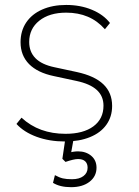

<svg xmlns="http://www.w3.org/2000/svg" viewBox="-20 -567 563 780"><path d="M46.9 -63.5 67.4 -88.9Q103.5 -55.7 147.9 -39.6Q192.4 -23.4 246.1 -23.4Q318.4 -23.4 359.4 -53.7Q400.4 -84 400.4 -137.7Q400.4 -176.8 373 -201.7Q345.7 -226.6 290 -238.3L199.2 -257.8Q132.8 -271.5 98.1 -306.6Q63.5 -341.8 63.5 -395.5Q63.5 -441.4 86.4 -475.6Q109.4 -509.8 151.4 -528.3Q193.4 -546.9 249 -546.9Q306.6 -546.9 353.5 -527.3Q400.4 -507.8 426.8 -473.6L406.2 -448.2Q376 -482.4 336.9 -499Q297.9 -515.6 249 -515.6Q180.7 -515.6 139.6 -482.9Q98.6 -450.2 98.6 -396.5Q98.6 -356.4 124 -330.6Q149.4 -304.7 201.2 -293.9L292 -274.4Q364.3 -258.8 399.9 -224.6Q435.5 -190.4 435.5 -136.7Q435.5 -92.8 412.1 -60.1Q388.7 -27.3 345.2 -9.8Q301.8 7.8 244.1 7.8Q180.7 7.8 128.9 -11.2Q77.1 -30.3 46.9 -63.5ZM195.3 175.8 203.1 144.5Q220.7 154.3 235.4 157.7Q250 161.1 272.5 161.1Q301.8 161.1 318.8 148.4Q335.9 135.7 335.9 114.3Q335.9 97.7 326.2 88.4Q316.4 79.1 296.9 79.1Q280.3 79.1 246.1 90.8L233.4 78.1L248 -20.5H282.2L268.6 55.7L252 54.7Q279.3 47.9 296.9 47.9Q329.1 47.9 350.6 65.9Q372.1 84 372.1 114.3Q372.1 149.4 343.8 171.4Q315.4 193.4 268.6 193.4Q223.6 193.4 195.3 175.8Z"/></svg>

Font: Min Sans VF VF
Style: Regular
Weight: 400
Designer: Jinseong-Kim, NotoSansCJK, Nunito
Foundry: Jinseong-Kim
Version: Version 1.420;Glyphs 3.1.2 (3151)